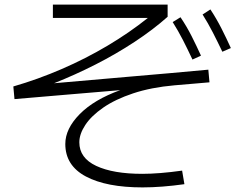

<svg xmlns="http://www.w3.org/2000/svg" viewBox="-20 -771 1040 835"><path d="M43 -340 38 -395Q145 -426 249 -471Q353 -516 448 -572.5Q543 -629 623 -693H210V-751H709V-698Q646 -642 565.5 -589Q485 -536 395.5 -490.5Q306 -445 215 -409Q382 -424 553.5 -438.5Q725 -453 886 -468L891 -413Q853 -410 815.5 -406.5Q778 -403 739 -400Q637 -391 559 -365Q481 -339 429 -303Q377 -267 351 -227.5Q325 -188 325 -152Q325 -84 398.5 -49.5Q472 -15 599 -15Q635 -15 678.5 -18.5Q722 -22 772 -29L782 30Q682 44 600 44Q443 44 353.5 -3.5Q264 -51 264 -145Q264 -211 326.5 -274.5Q389 -338 503 -379Q387 -369 272 -359.5Q157 -350 43 -340ZM947 -546Q926 -590 905.5 -630Q885 -670 861 -708L895 -730Q922 -689 943.5 -646.5Q965 -604 984 -562ZM817 -512Q796 -557 775.5 -597Q755 -637 731 -675L765 -696Q792 -656 813.5 -613.5Q835 -571 854 -529Z"/></svg>

Font: Murecho Light
Style: Regular
Weight: 300
Designer: Neil Summerour
Foundry: Positype
Version: Version 1.010; ttfautohint (v1.8.3)